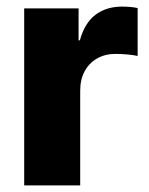

<svg xmlns="http://www.w3.org/2000/svg" viewBox="-20 -561 451 581"><path d="M53.2 0V-535.6H217.8V-439H221.7Q236.3 -491.7 269 -516.4Q301.8 -541 349.1 -541Q361.3 -541 373.5 -540Q385.7 -539.1 396.5 -536.6V-391.6Q385.3 -394.5 365.5 -396.2Q345.7 -397.9 329.1 -397.9Q298.3 -397.9 274.2 -384.3Q250 -370.6 236.3 -345.7Q222.7 -320.8 222.7 -286.6V0Z"/></svg>

Font: Inter 20pt ExtraBold
Style: Regular
Weight: 800
Version: Version 4.001;git-66647c0bb